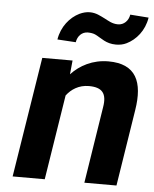

<svg xmlns="http://www.w3.org/2000/svg" viewBox="-53 -795 673 840"><g transform="rotate(5 283.0 -375.0)"><path d="M34 0H175L234 -373C255 -401 288 -423 332 -423C391 -423 412 -397 402 -337L349 0H490L543 -336C563 -460 530 -538 408 -538C339 -538 283 -508 245 -467L251 -528H118ZM177 -614 258 -609C262 -636 281 -656 307 -656C320 -656 331 -654 340 -650C369 -636 389 -614 434 -614C450 -614 466 -617 480 -624C521 -644 557 -686 566 -744L485 -750C481 -723 461 -703 435 -703C409 -703 392 -715 374 -724C355 -733 336 -745 308 -745C293 -745 278 -741 263 -734C222 -714 186 -671 177 -614Z"/></g></svg>

Font: Asimov Pro
Style: BdObl
Weight: 700
Designer: Google
Version: Version 2.000980; 2014